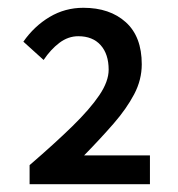

<svg xmlns="http://www.w3.org/2000/svg" viewBox="-20 -910 457 493"><path d="M56 -437V-486Q121 -542 166 -586Q211 -630 235 -665.5Q259 -701 259 -731Q259 -771 238.5 -794Q218 -817 181 -817Q155 -817 132.5 -800Q110 -783 92 -756L40 -803Q68 -843 107.5 -866.5Q147 -890 194 -890Q262 -890 303 -853Q344 -816 344 -745Q344 -705 324.5 -668Q305 -631 272 -593Q239 -555 196 -511H365V-437Z"/></svg>

Font: Noto Sans SC Medium
Style: Regular
Weight: 500
Designer: Ryoko NISHIZUKA  (kana, bopomofo & ideographs); Paul D. Hunt (Latin, Greek & Cyrillic); Sandoll Communications , Soo-you
Foundry: Adobe
Version: Version 2.004-H2;hotconv 1.0.118;makeotfexe 2.5.65603